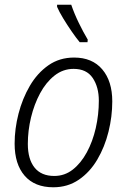

<svg xmlns="http://www.w3.org/2000/svg" viewBox="-20 -785 538 814"><path d="M206 9Q127 9 84.5 -40Q42 -89 42 -176Q42 -239 58.5 -303Q75 -367 106.5 -421Q138 -475 185 -508Q232 -541 294 -541Q371 -541 413.5 -491Q456 -441 456 -355Q456 -291 440 -226.5Q424 -162 392.5 -108.5Q361 -55 314 -23Q267 9 206 9ZM210 -39Q254 -39 288.5 -66Q323 -93 348 -139Q373 -185 386 -242Q399 -299 399 -358Q399 -416 373 -454.5Q347 -493 292 -493Q247 -493 211 -464.5Q175 -436 150 -389.5Q125 -343 111.5 -287Q98 -231 98 -175Q98 -110 126.5 -74.5Q155 -39 210 -39ZM318 -606Q303 -624 284 -651.5Q265 -679 248 -707Q231 -735 222 -756V-765H282Q295 -727 314 -688Q333 -649 352 -617L351 -606Z"/></svg>

Font: Noto Sans SemiCondensed Light
Style: Italic
Weight: 300
Width: 4
Italic angle: -12°
Designer: Monotype Design Team
Foundry: Monotype Imaging Inc.
Version: Version 2.013; ttfautohint (v1.8.4.7-5d5b)